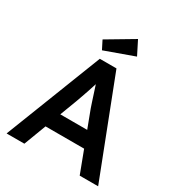

<svg xmlns="http://www.w3.org/2000/svg" viewBox="-212 -1068 1124 1208"><g transform="rotate(30 349.5 -464.0)"><path d="M17 0 290 -700H411L682 0H548L397 -400Q393 -411 384.5 -437Q376 -463 366 -494Q356 -525 347.5 -551Q339 -577 336 -590L361 -591Q355 -571 347 -545.5Q339 -520 330 -493Q321 -466 312 -441Q303 -416 296 -396L146 0ZM141 -161 185 -273H504L553 -161ZM275 -753 244 -814 436 -928 486 -829Z"/></g></svg>

Font: Readex Pro Medium
Style: Regular
Weight: 500
Designer: Bonnie Shaver-Troup, Thomas Jockin
Foundry: Lexend
Version: Version 1.204